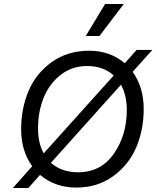

<svg xmlns="http://www.w3.org/2000/svg" viewBox="-20 -922 782 954"><path d="M595 -902 474 -743H406L502 -902ZM737 -674 639 -565Q694 -489 694 -380Q694 -276 656.5 -189Q619 -102 541.5 -46Q464 10 359 10Q254 10 179 -53L121 12H44L140 -96Q85 -172 85 -280Q85 -384 122.5 -471.5Q160 -559 238.5 -614.5Q317 -670 423 -670Q526 -670 600 -608L659 -674ZM413 -594Q336 -594 279.5 -548.5Q223 -503 196 -434Q169 -365 169 -285Q169 -211 197 -160L545 -547Q493 -594 413 -594ZM368 -66Q481 -66 545.5 -158Q610 -250 610 -375Q610 -449 581 -501L233 -113Q286 -66 368 -66Z"/></svg>

Font: Elaine Sans
Style: Italic
Weight: 400
Italic angle: -13°
Designer: Wei Huang
Foundry: Wei Huang
Version: Version 2.001;December 24, 2019;FontCreator 12.0.0.2547 64-b